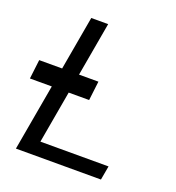

<svg xmlns="http://www.w3.org/2000/svg" viewBox="-132 -833 864 940"><g transform="rotate(20 300.0 -363.5)"><path d="M116.5 -346H2.5L14.5 -446H134L183.5 -727H271.5L222 -446H323L311 -346H204.5L156.5 -73H511.5L498.5 0H55.5Z"/></g></svg>

Font: JuliaMono
Style: Italic
Weight: 400
Italic angle: -9°
Monospace: yes
Designer: cormullion
Foundry: corm
Version: Version 0.057; ttfautohint (v1.8.4)